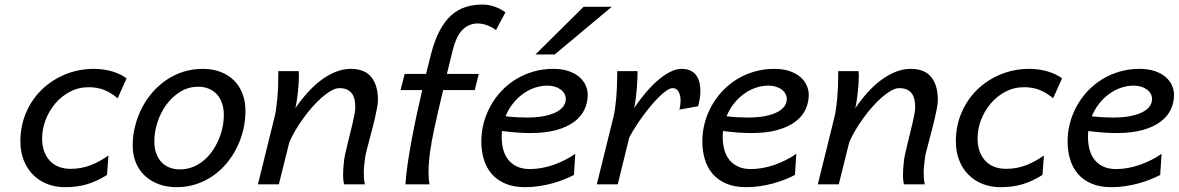

<svg xmlns="http://www.w3.org/2000/svg" viewBox="-20 -795 5083 828"><path d="M441.4 -40.5Q419.4 -26.9 398.7 -17.1Q377.9 -7.3 356.2 -0.7Q334.5 5.9 310.8 9Q287.1 12.2 259.8 12.2Q218.8 12.2 183.8 -1.5Q148.9 -15.1 123 -40.8Q97.2 -66.4 82.5 -103.3Q67.9 -140.1 67.9 -186Q67.9 -251 92 -308.1Q116.2 -365.2 158.9 -407.2Q201.7 -449.2 259.8 -473.6Q317.9 -498 385.3 -498Q405.8 -498 426.3 -495.1Q446.8 -492.2 465.1 -486.6Q483.4 -481 499 -473.4Q514.6 -465.8 525.9 -457L487.3 -371.1Q460 -394.5 430.2 -406.7Q400.4 -418.9 362.3 -418.9Q317.9 -418.9 281 -399.2Q244.1 -379.4 217.5 -347.7Q190.9 -315.9 176.3 -276.6Q161.6 -237.3 161.6 -198.2Q161.6 -167.5 170.2 -143.3Q178.7 -119.1 194.6 -102.1Q210.4 -85 233.2 -75.9Q255.9 -66.9 284.7 -66.9Q329.1 -66.9 368.9 -81.8Q408.7 -96.7 447.8 -124.5Z M835 -420.9Q792 -420.9 757.1 -399.2Q722.2 -377.4 697.3 -343.3Q672.4 -309.1 658.9 -267.3Q645.5 -225.6 645.5 -185.5Q645.5 -157.2 653.3 -134.8Q661.1 -112.3 675.5 -96.7Q689.9 -81.1 710.2 -72.8Q730.5 -64.5 755.9 -64.5Q784.7 -64.5 809.8 -74.2Q835 -84 856.2 -101.1Q877.4 -118.2 893.8 -141.1Q910.2 -164.1 921.6 -189.9Q933.1 -215.8 939.2 -243.7Q945.3 -271.5 945.3 -298.3Q945.3 -326.7 937.5 -349.6Q929.7 -372.6 915.3 -388.2Q900.9 -403.8 880.6 -412.4Q860.4 -420.9 835 -420.9ZM552.2 -168Q552.2 -208.5 562 -248.8Q571.8 -289.1 590.1 -325.7Q608.4 -362.3 635 -393.8Q661.6 -425.3 695.1 -448.5Q728.5 -471.7 768.6 -484.9Q808.6 -498 854.5 -498Q895.5 -498 929.4 -485.6Q963.4 -473.1 987.5 -449.7Q1011.7 -426.3 1025.1 -392.6Q1038.6 -358.9 1038.6 -316.4Q1038.6 -275.4 1029.1 -235.4Q1019.5 -195.3 1001.5 -158.7Q983.4 -122.1 957.3 -90.8Q931.2 -59.6 898.2 -36.6Q865.2 -13.7 825.7 -0.7Q786.1 12.2 741.7 12.2Q700.7 12.2 666 -0.2Q631.3 -12.7 606 -35.9Q580.6 -59.1 566.4 -92.5Q552.2 -126 552.2 -168Z M1463.4 0Q1461.9 -7.8 1460.7 -17.3Q1459.5 -26.9 1459.5 -37.6Q1459.5 -51.8 1460.4 -67.1Q1461.4 -82.5 1463.4 -99.1Q1464.8 -113.3 1469.2 -133.1Q1473.6 -152.8 1479 -175Q1484.4 -197.3 1490.2 -220.7Q1496.1 -244.1 1501 -265.1Q1505.9 -286.1 1509 -303.7Q1512.2 -321.3 1512.2 -332Q1512.2 -375.5 1494.9 -395.3Q1477.5 -415 1443.8 -415Q1428.2 -415 1409.2 -404.5Q1390.1 -394 1369.6 -376.2Q1349.1 -358.4 1328.1 -335Q1307.1 -311.5 1288.3 -285.4Q1269.5 -259.3 1253.7 -232.4Q1237.8 -205.6 1227.5 -180.7L1182.6 0H1092.3L1164.1 -290.5Q1168 -305.7 1170.9 -326.9Q1173.8 -348.1 1176 -371.8Q1178.2 -395.5 1179.2 -420.7Q1180.2 -445.8 1180.2 -469.2V-488.3H1268.1Q1268.6 -483.9 1268.8 -478.5Q1269 -473.1 1269 -467.3Q1269 -451.7 1267.8 -432.9Q1266.6 -414.1 1264.4 -394.8Q1262.2 -375.5 1259.5 -357.9Q1256.8 -340.3 1253.4 -328.1Q1278.3 -364.3 1306.4 -395.5Q1334.5 -426.8 1365 -449.5Q1395.5 -472.2 1427.5 -485.1Q1459.5 -498 1492.7 -498Q1553.2 -498 1581.5 -462.4Q1609.9 -426.8 1609.9 -363.8Q1609.9 -350.6 1606.2 -330.1Q1602.5 -309.6 1596.9 -285.6Q1591.3 -261.7 1584.7 -236.3Q1578.1 -210.9 1572 -188Q1565.9 -165 1561 -146Q1556.2 -127 1554.7 -116.2Q1552.2 -97.7 1550.5 -81.3Q1548.8 -64.9 1548.8 -49.8Q1548.8 -36.1 1549.8 -23.7Q1550.8 -11.2 1553.7 0Z M2118.7 -665Q2112.3 -670.4 2103.3 -675.5Q2094.2 -680.7 2084 -684.8Q2073.7 -689 2062.5 -691.4Q2051.3 -693.8 2040.5 -693.8Q2002.4 -693.8 1975.1 -667Q1947.8 -640.1 1932.6 -579.1L1907.2 -476.1H2044.9L2027.3 -406.7H1891.1Q1878.4 -353.5 1868.9 -312Q1859.4 -270.5 1852.1 -236.3Q1841.3 -187.5 1834.7 -139.6Q1828.1 -91.8 1828.1 -53.7Q1828.1 -20.5 1832.5 0H1728.5Q1731 -40 1738.3 -90.6Q1745.6 -141.1 1755.9 -195.3Q1766.1 -249.5 1777.8 -304Q1789.6 -358.4 1800.8 -406.7H1707.5L1725.1 -476.1H1817.4L1838.4 -560.1Q1854 -620.6 1875.7 -661.9Q1897.5 -703.1 1925.3 -728.3Q1953.1 -753.4 1987.1 -764.4Q2021 -775.4 2060.5 -775.4Q2074.7 -775.4 2089.1 -772.7Q2103.5 -770 2116.5 -765.1Q2129.4 -760.3 2140.4 -754.2Q2151.4 -748 2159.7 -741.7Z M2340.3 -425.8Q2313 -425.8 2285.9 -416.5Q2258.8 -407.2 2234.9 -389.9Q2210.9 -372.6 2191.7 -348.1Q2172.4 -323.7 2160.2 -293.5Q2186.5 -290.5 2209.2 -289.3Q2231.9 -288.1 2252 -288.1Q2293.5 -288.1 2325 -294.2Q2356.4 -300.3 2377.4 -310.8Q2398.4 -321.3 2409.2 -335.9Q2419.9 -350.6 2419.9 -367.7Q2419.9 -380.4 2413.8 -391.1Q2407.7 -401.9 2397.2 -409.4Q2386.7 -417 2372.1 -421.4Q2357.4 -425.8 2340.3 -425.8ZM2455.1 -40.5Q2435.5 -30.3 2411.6 -20.8Q2387.7 -11.2 2360.6 -3.9Q2333.5 3.4 2304 7.8Q2274.4 12.2 2244.1 12.2Q2195.8 12.2 2160.2 -2.7Q2124.5 -17.6 2101.3 -43.9Q2078.1 -70.3 2066.9 -106.7Q2055.7 -143.1 2055.7 -185.5Q2055.7 -225.6 2065.9 -264.4Q2076.2 -303.2 2095.5 -338.1Q2114.7 -373 2142.3 -402.3Q2169.9 -431.6 2204.3 -452.9Q2238.8 -474.1 2279.5 -486.1Q2320.3 -498 2365.7 -498Q2404.8 -498 2433.1 -488Q2461.4 -478 2479.5 -461.9Q2497.6 -445.8 2506.1 -425.8Q2514.6 -405.8 2514.6 -386.2Q2514.6 -353 2500.7 -323Q2486.8 -293 2456.8 -270.3Q2426.8 -247.6 2379.9 -234.4Q2333 -221.2 2266.6 -221.2Q2213.9 -221.2 2145 -230Q2143.6 -217.3 2143.6 -205.1Q2143.6 -176.3 2150.1 -150.9Q2156.7 -125.5 2171.4 -106.7Q2186 -87.9 2209.2 -76.9Q2232.4 -65.9 2265.6 -65.9Q2290 -65.9 2315.9 -70.6Q2341.8 -75.2 2366.9 -84Q2392.1 -92.8 2416.3 -105Q2440.4 -117.2 2460.9 -131.8ZM2618.2 -765.6 2372.1 -560.1H2289.1L2496.6 -765.6Z M2553.7 0 2625.5 -290.5Q2629.4 -305.7 2632.3 -326.9Q2635.3 -348.1 2637.5 -371.8Q2639.6 -395.5 2640.6 -420.7Q2641.6 -445.8 2641.6 -469.2V-488.3H2729.5Q2729.5 -475.1 2728.8 -455.6Q2728 -436 2726.3 -414.1Q2724.6 -392.1 2721.7 -369.9Q2718.8 -347.7 2714.8 -329.6Q2738.8 -364.7 2764.9 -395.5Q2791 -426.3 2817.4 -449Q2843.8 -471.7 2869.9 -484.9Q2896 -498 2919.9 -498Q2941.9 -498 2957.3 -490.7Q2972.7 -483.4 2982.2 -470.5Q2991.7 -457.5 2996.1 -440.2Q3000.5 -422.9 3000.5 -402.8Q3000.5 -387.2 2997.8 -370.6Q2995.1 -354 2990.7 -336.9L2910.2 -322.3Q2915 -342.3 2915 -361.3Q2915 -383.8 2906.5 -399.4Q2897.9 -415 2880.9 -415Q2870.6 -415 2856.4 -405.8Q2842.3 -396.5 2825.4 -380.4Q2808.6 -364.3 2790.5 -343Q2772.5 -321.8 2755.1 -298.3Q2737.8 -274.9 2721.9 -250.2Q2706.1 -225.6 2693.8 -202.6L2644 0Z M3293.5 -425.8Q3266.1 -425.8 3239 -416.5Q3211.9 -407.2 3188 -389.9Q3164.1 -372.6 3144.8 -348.1Q3125.5 -323.7 3113.3 -293.5Q3139.6 -290.5 3162.4 -289.3Q3185.1 -288.1 3205.1 -288.1Q3246.6 -288.1 3278.1 -294.2Q3309.6 -300.3 3330.6 -310.8Q3351.6 -321.3 3362.3 -335.9Q3373 -350.6 3373 -367.7Q3373 -380.4 3366.9 -391.1Q3360.8 -401.9 3350.3 -409.4Q3339.8 -417 3325.2 -421.4Q3310.5 -425.8 3293.5 -425.8ZM3408.2 -40.5Q3388.7 -30.3 3364.7 -20.8Q3340.8 -11.2 3313.7 -3.9Q3286.6 3.4 3257.1 7.8Q3227.5 12.2 3197.3 12.2Q3148.9 12.2 3113.3 -2.7Q3077.6 -17.6 3054.4 -43.9Q3031.2 -70.3 3020 -106.7Q3008.8 -143.1 3008.8 -185.5Q3008.8 -225.6 3019 -264.4Q3029.3 -303.2 3048.6 -338.1Q3067.9 -373 3095.5 -402.3Q3123 -431.6 3157.5 -452.9Q3191.9 -474.1 3232.7 -486.1Q3273.4 -498 3318.8 -498Q3357.9 -498 3386.2 -488Q3414.6 -478 3432.6 -461.9Q3450.7 -445.8 3459.2 -425.8Q3467.8 -405.8 3467.8 -386.2Q3467.8 -353 3453.9 -323Q3439.9 -293 3409.9 -270.3Q3379.9 -247.6 3333 -234.4Q3286.1 -221.2 3219.7 -221.2Q3167 -221.2 3098.1 -230Q3096.7 -217.3 3096.7 -205.1Q3096.7 -176.3 3103.3 -150.9Q3109.9 -125.5 3124.5 -106.7Q3139.2 -87.9 3162.4 -76.9Q3185.5 -65.9 3218.8 -65.9Q3243.2 -65.9 3269 -70.6Q3294.9 -75.2 3320.1 -84Q3345.2 -92.8 3369.4 -105Q3393.6 -117.2 3414.1 -131.8Z M3877.9 0Q3876.5 -7.8 3875.2 -17.3Q3874 -26.9 3874 -37.6Q3874 -51.8 3875 -67.1Q3876 -82.5 3877.9 -99.1Q3879.4 -113.3 3883.8 -133.1Q3888.2 -152.8 3893.6 -175Q3898.9 -197.3 3904.8 -220.7Q3910.6 -244.1 3915.5 -265.1Q3920.4 -286.1 3923.6 -303.7Q3926.8 -321.3 3926.8 -332Q3926.8 -375.5 3909.4 -395.3Q3892.1 -415 3858.4 -415Q3842.8 -415 3823.7 -404.5Q3804.7 -394 3784.2 -376.2Q3763.7 -358.4 3742.7 -335Q3721.7 -311.5 3702.9 -285.4Q3684.1 -259.3 3668.2 -232.4Q3652.3 -205.6 3642.1 -180.7L3597.2 0H3506.8L3578.6 -290.5Q3582.5 -305.7 3585.4 -326.9Q3588.4 -348.1 3590.6 -371.8Q3592.8 -395.5 3593.8 -420.7Q3594.7 -445.8 3594.7 -469.2V-488.3H3682.6Q3683.1 -483.9 3683.3 -478.5Q3683.6 -473.1 3683.6 -467.3Q3683.6 -451.7 3682.4 -432.9Q3681.2 -414.1 3679 -394.8Q3676.8 -375.5 3674.1 -357.9Q3671.4 -340.3 3668 -328.1Q3692.9 -364.3 3720.9 -395.5Q3749 -426.8 3779.5 -449.5Q3810.1 -472.2 3842 -485.1Q3874 -498 3907.2 -498Q3967.8 -498 3996.1 -462.4Q4024.4 -426.8 4024.4 -363.8Q4024.4 -350.6 4020.8 -330.1Q4017.1 -309.6 4011.5 -285.6Q4005.9 -261.7 3999.3 -236.3Q3992.7 -210.9 3986.6 -188Q3980.5 -165 3975.6 -146Q3970.7 -127 3969.2 -116.2Q3966.8 -97.7 3965.1 -81.3Q3963.4 -64.9 3963.4 -49.8Q3963.4 -36.1 3964.4 -23.7Q3965.3 -11.2 3968.3 0Z M4475.6 -40.5Q4453.6 -26.9 4432.9 -17.1Q4412.1 -7.3 4390.4 -0.7Q4368.7 5.9 4345 9Q4321.3 12.2 4293.9 12.2Q4252.9 12.2 4218 -1.5Q4183.1 -15.1 4157.2 -40.8Q4131.3 -66.4 4116.7 -103.3Q4102.1 -140.1 4102.1 -186Q4102.1 -251 4126.2 -308.1Q4150.4 -365.2 4193.1 -407.2Q4235.8 -449.2 4293.9 -473.6Q4352.1 -498 4419.4 -498Q4439.9 -498 4460.4 -495.1Q4481 -492.2 4499.3 -486.6Q4517.6 -481 4533.2 -473.4Q4548.8 -465.8 4560.1 -457L4521.5 -371.1Q4494.1 -394.5 4464.4 -406.7Q4434.6 -418.9 4396.5 -418.9Q4352.1 -418.9 4315.2 -399.2Q4278.3 -379.4 4251.7 -347.7Q4225.1 -315.9 4210.4 -276.6Q4195.8 -237.3 4195.8 -198.2Q4195.8 -167.5 4204.3 -143.3Q4212.9 -119.1 4228.8 -102.1Q4244.6 -85 4267.3 -75.9Q4290 -66.9 4318.8 -66.9Q4363.3 -66.9 4403.1 -81.8Q4442.9 -96.7 4481.9 -124.5Z M4868.7 -425.8Q4841.3 -425.8 4814.2 -416.5Q4787.1 -407.2 4763.2 -389.9Q4739.3 -372.6 4720 -348.1Q4700.7 -323.7 4688.5 -293.5Q4714.8 -290.5 4737.5 -289.3Q4760.3 -288.1 4780.3 -288.1Q4821.8 -288.1 4853.3 -294.2Q4884.8 -300.3 4905.8 -310.8Q4926.8 -321.3 4937.5 -335.9Q4948.2 -350.6 4948.2 -367.7Q4948.2 -380.4 4942.1 -391.1Q4936 -401.9 4925.5 -409.4Q4915 -417 4900.4 -421.4Q4885.7 -425.8 4868.7 -425.8ZM4983.4 -40.5Q4963.9 -30.3 4939.9 -20.8Q4916 -11.2 4888.9 -3.9Q4861.8 3.4 4832.3 7.8Q4802.7 12.2 4772.5 12.2Q4724.1 12.2 4688.5 -2.7Q4652.8 -17.6 4629.6 -43.9Q4606.4 -70.3 4595.2 -106.7Q4584 -143.1 4584 -185.5Q4584 -225.6 4594.2 -264.4Q4604.5 -303.2 4623.8 -338.1Q4643.1 -373 4670.7 -402.3Q4698.2 -431.6 4732.7 -452.9Q4767.1 -474.1 4807.9 -486.1Q4848.6 -498 4894 -498Q4933.1 -498 4961.4 -488Q4989.7 -478 5007.8 -461.9Q5025.9 -445.8 5034.4 -425.8Q5043 -405.8 5043 -386.2Q5043 -353 5029.1 -323Q5015.1 -293 4985.1 -270.3Q4955.1 -247.6 4908.2 -234.4Q4861.3 -221.2 4794.9 -221.2Q4742.2 -221.2 4673.3 -230Q4671.9 -217.3 4671.9 -205.1Q4671.9 -176.3 4678.5 -150.9Q4685.1 -125.5 4699.7 -106.7Q4714.4 -87.9 4737.5 -76.9Q4760.7 -65.9 4793.9 -65.9Q4818.4 -65.9 4844.2 -70.6Q4870.1 -75.2 4895.3 -84Q4920.4 -92.8 4944.6 -105Q4968.8 -117.2 4989.3 -131.8Z"/></svg>

Font: Andika New Basic
Style: Italic
Weight: 400
Italic angle: -14°
Designer: Victor Gaultney, Annie Olsen, Julie Remington, Don Collingsworth, Eric Hays
Foundry: SIL International
Version: Version 5.500